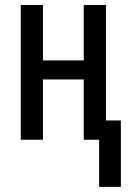

<svg xmlns="http://www.w3.org/2000/svg" viewBox="-20 -559 520 768"><path d="M376.5 188.5V0H314.9V-241.2H151.9V0H63V-539.1H151.9V-317.4H314.9V-539.1H403.8V-77.1H463.4V188.5Z"/></svg>

Font: Open Sans Condensed Medium
Style: Regular
Weight: 500
Width: 3
Designer: Monotype Design Team
Foundry: Monotype Imaging Inc.
Version: Version 3.000